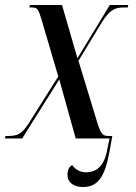

<svg xmlns="http://www.w3.org/2000/svg" viewBox="-42 -556 547 771"><path d="M-22 0H47L196 -237L262 0H398L387 53C373 119 338 136 303 136C282 136 261 126 248 107C235 114 229 128 229 146C229 178 256 195 291 195C352 195 379 153 397 56L409 -10H395C371 -10 364 -15 348 -66L273 -312L368 -468C401 -520 422 -526 458 -526H471L473 -536H399L269 -322L207 -536H78L76 -526H86C109 -526 112 -518 124 -480L192 -249L74 -62C47 -19 30 -10 -10 -10H-20Z"/></svg>

Font: Noto Serif Display ExtraCondensed Medium
Style: Italic
Weight: 500
Width: 2
Italic angle: -12°
Designer: Monotype Design Team
Foundry: Monotype Imaging Inc.
Version: Version 2.009